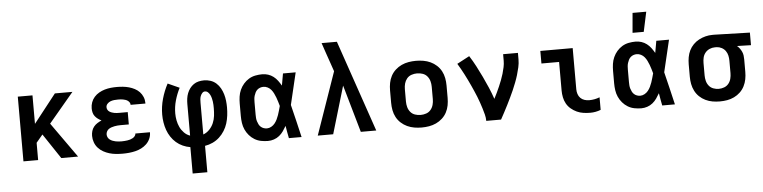

<svg xmlns="http://www.w3.org/2000/svg" viewBox="-53 -1040 6105 1537"><g transform="rotate(-5 3000.0 -272.0)"><path d="M404 0 270 -201 218 -139V0H100V-520H218V-291L398 -520H539L339 -282L539 0Z M897 8Q870 8 843.5 5.5Q817 3 791.5 -4.5Q766 -12 742.5 -25Q719 -38 701 -58Q683 -78 674 -103.5Q665 -129 665 -155Q665 -175 670.5 -194Q676 -213 688 -228Q700 -243 716.5 -253.5Q733 -264 751 -272Q736 -279 722.5 -289Q709 -299 699 -312Q689 -325 685 -341.5Q681 -358 681 -375Q681 -400 689.5 -423.5Q698 -447 714.5 -465.5Q731 -484 753 -496.5Q775 -509 799 -516Q823 -523 847.5 -525.5Q872 -528 897 -528Q921 -528 945.5 -525.5Q970 -523 993.5 -516.5Q1017 -510 1039 -498.5Q1061 -487 1077.5 -469.5Q1094 -452 1103.5 -429Q1113 -406 1113 -381V-376H994V-377Q994 -387 988.5 -395.5Q983 -404 974.5 -410Q966 -416 956.5 -419Q947 -422 937 -424Q927 -426 917 -426.5Q907 -427 897 -427Q882 -427 866.5 -425.5Q851 -424 836.5 -418.5Q822 -413 811 -401Q800 -389 800 -374Q800 -363 805 -353.5Q810 -344 819 -338Q828 -332 838 -328.5Q848 -325 858 -323Q868 -321 878.5 -320.5Q889 -320 900 -320H966V-221H900Q888 -221 875.5 -220Q863 -219 850.5 -216.5Q838 -214 826 -210Q814 -206 804 -199Q794 -192 788 -180.5Q782 -169 782 -157Q782 -144 787.5 -133Q793 -122 803 -114.5Q813 -107 824.5 -102.5Q836 -98 848 -95.5Q860 -93 872.5 -92Q885 -91 897 -91Q909 -91 920.5 -92Q932 -93 943.5 -94.5Q955 -96 966 -99.5Q977 -103 987 -108.5Q997 -114 1004.5 -123.5Q1012 -133 1012 -144H1129V-141Q1129 -115 1118 -91Q1107 -67 1088.5 -49.5Q1070 -32 1047 -20.5Q1024 -9 999 -3Q974 3 948.5 5.5Q923 8 897 8Z M1441 215V3Q1410 -2 1381 -15Q1352 -28 1328.5 -48.5Q1305 -69 1287.5 -95.5Q1270 -122 1259.5 -151.5Q1249 -181 1244 -212.5Q1239 -244 1239 -275Q1239 -339 1256.5 -401.5Q1274 -464 1304 -520L1397 -478Q1373 -431 1358.5 -380Q1344 -329 1344 -276Q1344 -248 1349.5 -219.5Q1355 -191 1367 -165.5Q1379 -140 1399.5 -119Q1420 -98 1447 -89V-343Q1447 -365 1450 -387Q1453 -409 1461 -429.5Q1469 -450 1482 -467.5Q1495 -485 1513 -497.5Q1531 -510 1552.5 -515Q1574 -520 1596 -520Q1623 -520 1648.5 -511.5Q1674 -503 1694 -485Q1714 -467 1727 -443.5Q1740 -420 1747.5 -394.5Q1755 -369 1758 -342Q1761 -315 1761 -289Q1761 -256 1757 -223.5Q1753 -191 1743.5 -160.5Q1734 -130 1716.5 -102Q1699 -74 1675 -52Q1651 -30 1621 -16Q1591 -2 1559 3V215ZM1553 -89Q1581 -99 1602.5 -121.5Q1624 -144 1636 -172Q1648 -200 1651.5 -230Q1655 -260 1655 -290Q1655 -304 1654.5 -318Q1654 -332 1652 -345.5Q1650 -359 1646.5 -372.5Q1643 -386 1637 -398.5Q1631 -411 1620.5 -421Q1610 -431 1596 -431Q1583 -431 1573.5 -420Q1564 -409 1559.5 -396.5Q1555 -384 1554 -370.5Q1553 -357 1553 -343Z M2065 8Q2037 8 2009 2.5Q1981 -3 1957 -17.5Q1933 -32 1914.5 -53.5Q1896 -75 1884.5 -100.5Q1873 -126 1869 -154Q1865 -182 1865 -210V-310Q1865 -338 1869 -366Q1873 -394 1884.5 -419.5Q1896 -445 1914.5 -466.5Q1933 -488 1957 -502.5Q1981 -517 2009 -522.5Q2037 -528 2065 -528Q2089 -528 2112 -520.5Q2135 -513 2154 -498.5Q2173 -484 2187.5 -464.5Q2202 -445 2214 -424Q2218 -448 2222.5 -472Q2227 -496 2231 -520H2333Q2317 -456 2302.5 -391.5Q2288 -327 2272 -263Q2289 -198 2304 -132Q2319 -66 2335 0H2233Q2228 -25 2223.5 -50Q2219 -75 2215 -100Q2203 -79 2189 -59Q2175 -39 2156 -23.5Q2137 -8 2113 0Q2089 8 2065 8ZM2065 -93Q2083 -93 2100 -102.5Q2117 -112 2128.5 -126.5Q2140 -141 2148 -157.5Q2156 -174 2162 -191.5Q2168 -209 2173 -227Q2178 -245 2183 -263Q2178 -280 2173 -297.5Q2168 -315 2161.5 -332Q2155 -349 2147 -365.5Q2139 -382 2127.5 -396Q2116 -410 2099.5 -418.5Q2083 -427 2065 -427Q2052 -427 2039 -422.5Q2026 -418 2016 -409Q2006 -400 2000 -388Q1994 -376 1990 -363Q1986 -350 1985 -336.5Q1984 -323 1984 -310V-210Q1984 -197 1985 -183.5Q1986 -170 1990 -157Q1994 -144 2000 -132Q2006 -120 2016 -111Q2026 -102 2039 -97.5Q2052 -93 2065 -93Z M2589 0H2465L2640 -502L2618 -566Q2603 -609 2588.5 -651Q2574 -693 2560 -735H2683L2935 0H2811L2702 -381Z M3300 8Q3270 8 3240.5 3Q3211 -2 3184 -14.5Q3157 -27 3134.5 -47.5Q3112 -68 3098 -94.5Q3084 -121 3078.5 -150.5Q3073 -180 3073 -210V-310Q3073 -340 3078.5 -369.5Q3084 -399 3098 -425.5Q3112 -452 3134.5 -472.5Q3157 -493 3184 -505.5Q3211 -518 3240.5 -523Q3270 -528 3300 -528Q3330 -528 3359.5 -523Q3389 -518 3416 -505.5Q3443 -493 3465.5 -472.5Q3488 -452 3502 -425.5Q3516 -399 3521.5 -369.5Q3527 -340 3527 -310V-210Q3527 -180 3521.5 -150.5Q3516 -121 3502 -94.5Q3488 -68 3465.5 -47.5Q3443 -27 3416 -14.5Q3389 -2 3359.5 3Q3330 8 3300 8ZM3300 -93Q3323 -93 3345 -100.5Q3367 -108 3381.5 -125.5Q3396 -143 3402 -165Q3408 -187 3408 -210V-310Q3408 -333 3402 -355Q3396 -377 3381.5 -394.5Q3367 -412 3345 -419.5Q3323 -427 3300 -427Q3277 -427 3255 -419.5Q3233 -412 3218.5 -394.5Q3204 -377 3198 -355Q3192 -333 3192 -310V-210Q3192 -187 3198 -165Q3204 -143 3218.5 -125.5Q3233 -108 3255 -100.5Q3277 -93 3300 -93Z M3819 0Q3819 -26 3812.5 -51Q3806 -76 3798.5 -100.5Q3791 -125 3782.5 -149.5Q3774 -174 3764.5 -198Q3755 -222 3744.5 -245.5Q3734 -269 3723.5 -292.5Q3713 -316 3701.5 -339Q3690 -362 3678.5 -385Q3667 -408 3654 -430.5Q3641 -453 3628 -475L3728 -528Q3755 -486 3778 -442Q3801 -398 3822.5 -353Q3844 -308 3863.5 -262.5Q3883 -217 3899 -170Q3911 -193 3922.5 -217Q3934 -241 3944.5 -265.5Q3955 -290 3964.5 -314.5Q3974 -339 3981.5 -364.5Q3989 -390 3994.5 -416Q4000 -442 4000 -468V-520H4119V-468Q4119 -436 4112 -405Q4105 -374 4096 -344Q4087 -314 4075.5 -284.5Q4064 -255 4051.5 -226Q4039 -197 4025 -168.5Q4011 -140 3997 -111.5Q3983 -83 3968 -55.5Q3953 -28 3938 0Z M4655 8Q4627 8 4599.5 4Q4572 0 4547 -11.5Q4522 -23 4500.5 -41Q4479 -59 4465.5 -83Q4452 -107 4446.5 -134.5Q4441 -162 4441 -189V-419H4299V-520H4559V-189Q4559 -170 4565 -151Q4571 -132 4584.5 -118.5Q4598 -105 4616.5 -99Q4635 -93 4655 -93Q4676 -93 4697.5 -97Q4719 -101 4739 -109V-8Q4719 0 4697.5 4Q4676 8 4655 8Z M5065 8Q5037 8 5009 2.5Q4981 -3 4957 -17.5Q4933 -32 4914.5 -53.5Q4896 -75 4884.5 -100.5Q4873 -126 4869 -154Q4865 -182 4865 -210V-310Q4865 -338 4869 -366Q4873 -394 4884.5 -419.5Q4896 -445 4914.5 -466.5Q4933 -488 4957 -502.5Q4981 -517 5009 -522.5Q5037 -528 5065 -528Q5089 -528 5112 -520.5Q5135 -513 5154 -498.5Q5173 -484 5187.5 -464.5Q5202 -445 5214 -424Q5218 -448 5222.5 -472Q5227 -496 5231 -520H5333Q5317 -456 5302.5 -391.5Q5288 -327 5272 -263Q5289 -198 5304 -132Q5319 -66 5335 0H5233Q5228 -25 5223.5 -50Q5219 -75 5215 -100Q5203 -79 5189 -59Q5175 -39 5156 -23.5Q5137 -8 5113 0Q5089 8 5065 8ZM5065 -93Q5083 -93 5100 -102.5Q5117 -112 5128.5 -126.5Q5140 -141 5148 -157.5Q5156 -174 5162 -191.5Q5168 -209 5173 -227Q5178 -245 5183 -263Q5178 -280 5173 -297.5Q5168 -315 5161.5 -332Q5155 -349 5147 -365.5Q5139 -382 5127.5 -396Q5116 -410 5099.5 -418.5Q5083 -427 5065 -427Q5052 -427 5039 -422.5Q5026 -418 5016 -409Q5006 -400 5000 -388Q4994 -376 4990 -363Q4986 -350 4985 -336.5Q4984 -323 4984 -310V-210Q4984 -197 4985 -183.5Q4986 -170 4990 -157Q4994 -144 5000 -132Q5006 -120 5016 -111Q5026 -102 5039 -97.5Q5052 -93 5065 -93ZM5047 -600 5061 -759H5171L5137 -600Z M5696 8Q5666 8 5637 3Q5608 -2 5581 -15Q5554 -28 5532.5 -48.5Q5511 -69 5497.5 -95.5Q5484 -122 5478.5 -151Q5473 -180 5473 -210V-310Q5473 -338 5478 -366.5Q5483 -395 5495.5 -420.5Q5508 -446 5528 -466.5Q5548 -487 5573.5 -500.5Q5599 -514 5626.5 -521Q5654 -528 5683 -528H5700L5983 -520V-419L5871 -422Q5883 -412 5892.5 -399Q5902 -386 5908.5 -371.5Q5915 -357 5917 -341.5Q5919 -326 5919 -310V-210Q5919 -180 5913.5 -151Q5908 -122 5894.5 -95.5Q5881 -69 5859.5 -48.5Q5838 -28 5811 -15Q5784 -2 5755 3Q5726 8 5696 8ZM5696 -93Q5718 -93 5739.5 -101Q5761 -109 5775 -126.5Q5789 -144 5794.5 -166Q5800 -188 5800 -210V-310Q5800 -331 5795.5 -351.5Q5791 -372 5779 -389Q5767 -406 5748 -416Q5729 -426 5708 -427H5693Q5671 -427 5650.5 -418Q5630 -409 5616 -392Q5602 -375 5597 -353.5Q5592 -332 5592 -310V-210Q5592 -188 5597.5 -166Q5603 -144 5617 -126.5Q5631 -109 5652.5 -101Q5674 -93 5696 -93Z"/></g></svg>

Font: Iosevka Extended
Style: Bold
Weight: 700
Width: 7
Monospace: yes
Designer: Belleve Invis
Foundry: Belleve Invis
Version: Version 32.5.0; ttfautohint (v1.8.4)